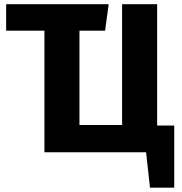

<svg xmlns="http://www.w3.org/2000/svg" viewBox="-20 -713 853 899"><path d="M8.8 -693.4H488.9L472 -569.4H352.1H188H8.8ZM715.8 -693.4V0H188V-693.4H352.1V-127.8H551.7V-693.4ZM615.2 -125.3H795.8V165.6H682.2L664.1 0H616.4Z"/></svg>

Font: Fira Sans Variable
Style: Regular
Weight: 400
Designer: Carrois Corporate & Edenspiekermann AG
Foundry: Carrois Corporate GbR & Edenspiekermann AG
Version: Version 4.202